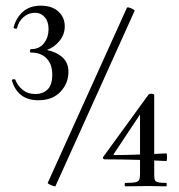

<svg xmlns="http://www.w3.org/2000/svg" viewBox="-20 -655 631 676"><path d="M221 -402Q221 -362 193 -332Q165 -302 115 -302Q43 -302 22 -371Q21 -375 27 -376Q33 -377 34 -374Q42 -353 60 -338.5Q78 -324 105 -324Q131 -324 147.5 -340Q164 -356 164 -392Q164 -429 144 -449.5Q124 -470 89 -470Q85 -470 85.5 -476Q86 -482 89 -482Q119 -482 135 -503Q151 -524 151 -553Q151 -579 137.5 -594.5Q124 -610 103 -610Q80 -610 62.5 -594.5Q45 -579 40 -556Q40 -554 36 -554Q33 -554 30 -555.5Q27 -557 28 -559Q37 -593 61 -614Q85 -635 124 -635Q163 -635 185.5 -614.5Q208 -594 208 -562Q208 -534 190 -511.5Q172 -489 145 -479Q179 -472 200 -453Q221 -434 221 -402ZM174 1Q169 1 158 -4Q147 -9 148 -11L427 -628Q428 -629 430 -629Q436 -629 445.5 -624Q455 -619 454 -617L175 1ZM566 1 502 0 421 1Q419 1 419 -5Q419 -11 421 -11Q445 -11 455.5 -13Q466 -15 469.5 -21Q473 -27 473 -41V-92Q405 -94 348 -94Q345 -94 343 -97Q341 -100 343 -102L503 -322Q506 -325 512 -325Q516 -325 519.5 -324Q523 -323 523 -321V-113L566 -115Q568 -115 568 -102Q568 -88 566 -88L523 -90V-41Q523 -27 525 -21.5Q527 -16 536 -13.5Q545 -11 566 -11Q567 -9 567 -5Q567 -1 566 1ZM473 -111V-252L380 -112Q379 -109 382 -109Q423 -109 473 -111Z"/></svg>

Font: Cormorant Infant Medium
Style: Regular
Weight: 500
Designer: Christian Thalmann (Catharsis Fonts)
Version: Version 3.000